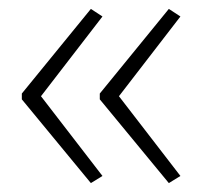

<svg xmlns="http://www.w3.org/2000/svg" viewBox="-20 -492 453 431"><path d="M29 -282V-269L184 -81L210 -97L72 -276L210 -455L184 -472ZM204 -282V-269L359 -81L385 -97L247 -276L385 -455L359 -472Z"/></svg>

Font: Noto Sans Arabic ExtLt
Style: Regular
Weight: 200
Designer: Monotype Design Team, Nadine Chahine, Nizar Qandah and Khaled Hosny
Foundry: Monotype Imaging Inc.
Version: Version 2.012